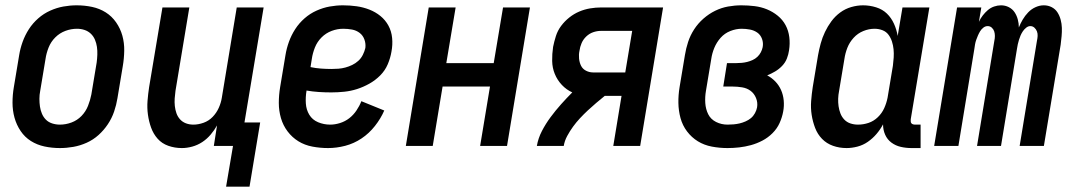

<svg xmlns="http://www.w3.org/2000/svg" viewBox="-20 -548 4040 721"><path d="M205 8Q175 8 147 2Q119 -4 96 -18.5Q73 -33 57.5 -56Q42 -79 34.5 -106Q27 -133 27 -162.5Q27 -192 32 -221L52 -341Q56 -366 65 -391Q74 -416 88.5 -438.5Q103 -461 123.5 -479Q144 -497 168.5 -508Q193 -519 218 -523.5Q243 -528 268 -528Q298 -528 326 -522Q354 -516 377 -501.5Q400 -487 416 -464Q432 -441 439.5 -414Q447 -387 446.5 -357.5Q446 -328 441 -299L421 -179Q417 -154 408.5 -129Q400 -104 385 -81.5Q370 -59 350 -41Q330 -23 305.5 -12Q281 -1 255.5 3.5Q230 8 205 8ZM205 -80Q227 -80 248.5 -88Q270 -96 286 -112.5Q302 -129 310.5 -150.5Q319 -172 323 -193L343 -313Q345 -328 345.5 -343Q346 -358 344 -372Q342 -386 336.5 -399Q331 -412 321 -421.5Q311 -431 297.5 -435.5Q284 -440 269 -440Q247 -440 225.5 -432Q204 -424 187.5 -407.5Q171 -391 162.5 -369.5Q154 -348 151 -327L131 -207Q128 -192 128 -177Q128 -162 130 -148Q132 -134 137.5 -121Q143 -108 152.5 -98.5Q162 -89 176 -84.5Q190 -80 205 -80Z M829 153 855 0H783L795 -77Q785 -59 771 -42.5Q757 -26 739.5 -14.5Q722 -3 702 2.5Q682 8 663 8Q636 8 612 -0.5Q588 -9 572 -27Q556 -45 547.5 -68.5Q539 -92 535.5 -117.5Q532 -143 534 -169Q536 -195 540 -221L590 -520H691L639 -207Q637 -193 636 -178.5Q635 -164 636.5 -150Q638 -136 642.5 -123Q647 -110 656 -100Q665 -90 678 -85Q691 -80 706 -80Q725 -80 744.5 -87Q764 -94 778.5 -109Q793 -124 801.5 -143Q810 -162 813 -181L869 -520H970L898 -88H957L917 153Z M1212 8Q1182 8 1153 2.5Q1124 -3 1100.5 -17.5Q1077 -32 1060 -54.5Q1043 -77 1035 -104.5Q1027 -132 1027 -161.5Q1027 -191 1032 -221L1052 -341Q1056 -366 1065 -391Q1074 -416 1088.5 -438.5Q1103 -461 1123.5 -479Q1144 -497 1168.5 -508Q1193 -519 1218 -523.5Q1243 -528 1268 -528Q1294 -528 1319 -524.5Q1344 -521 1367 -512Q1390 -503 1408.5 -488Q1427 -473 1438.5 -452Q1450 -431 1452.5 -405.5Q1455 -380 1450 -354Q1446 -330 1436 -306.5Q1426 -283 1407.5 -264.5Q1389 -246 1366.5 -233.5Q1344 -221 1320.5 -213.5Q1297 -206 1272.5 -203.5Q1248 -201 1224 -201Q1201 -201 1177.5 -202.5Q1154 -204 1131 -208V-207Q1127 -183 1128.5 -159.5Q1130 -136 1141.5 -117Q1153 -98 1174.5 -89Q1196 -80 1220 -80Q1238 -80 1257 -86Q1276 -92 1291.5 -104Q1307 -116 1318.5 -133Q1330 -150 1337 -168L1423 -133Q1410 -103 1388 -75Q1366 -47 1337.5 -28Q1309 -9 1276.5 -0.5Q1244 8 1212 8ZM1225 -289Q1238 -289 1251 -290Q1264 -291 1277 -294.5Q1290 -298 1302.5 -304Q1315 -310 1325.5 -319.5Q1336 -329 1342.5 -342Q1349 -355 1352 -368Q1354 -384 1348.5 -399.5Q1343 -415 1330.5 -424.5Q1318 -434 1302 -437Q1286 -440 1269 -440Q1247 -440 1225.5 -432Q1204 -424 1187.5 -407.5Q1171 -391 1162.5 -369.5Q1154 -348 1151 -327L1146 -296Q1165 -292 1185 -290.5Q1205 -289 1225 -289Z M1504 0 1590 -520H1691L1656 -311H1834L1869 -520H1970L1884 0H1783L1820 -223H1642L1605 0Z M1996 0Q2001 -29 2015 -56Q2029 -83 2047.5 -108Q2066 -133 2087 -156.5Q2108 -180 2129 -201Q2107 -211 2090 -229Q2073 -247 2063.5 -270Q2054 -293 2053.5 -319Q2053 -345 2057 -372Q2061 -392 2067.5 -412.5Q2074 -433 2087 -450.5Q2100 -468 2117.5 -482Q2135 -496 2155 -504.5Q2175 -513 2196 -516.5Q2217 -520 2237 -520H2470L2384 0H2283L2314 -188H2251Q2235 -175 2219 -161.5Q2203 -148 2187.5 -133.5Q2172 -119 2158 -104Q2144 -89 2132 -72.5Q2120 -56 2110 -37.5Q2100 -19 2097 0ZM2207 -276H2328L2354 -432H2236Q2222 -432 2207.5 -427Q2193 -422 2181.5 -411Q2170 -400 2164 -386Q2158 -372 2156 -357Q2153 -343 2154.5 -328Q2156 -313 2162 -301Q2168 -289 2180.5 -282.5Q2193 -276 2207 -276Z M2712 8Q2682 8 2653 2.5Q2624 -3 2600.5 -17.5Q2577 -32 2560 -54.5Q2543 -77 2535.5 -104.5Q2528 -132 2527.5 -161.5Q2527 -191 2532 -221L2552 -341Q2556 -366 2564 -390.5Q2572 -415 2586.5 -437.5Q2601 -460 2621.5 -478Q2642 -496 2665.5 -507.5Q2689 -519 2714 -523.5Q2739 -528 2764 -528Q2789 -528 2813.5 -525Q2838 -522 2860 -513Q2882 -504 2900.5 -489Q2919 -474 2930 -453.5Q2941 -433 2944 -408.5Q2947 -384 2943 -359Q2941 -344 2935 -328.5Q2929 -313 2917 -300.5Q2905 -288 2890.5 -279.5Q2876 -271 2861 -265Q2878 -256 2891.5 -242Q2905 -228 2913 -210Q2921 -192 2923 -171Q2925 -150 2921 -129Q2917 -107 2907.5 -86Q2898 -65 2881 -48Q2864 -31 2843 -20Q2822 -9 2800 -3Q2778 3 2756 5.5Q2734 8 2712 8ZM2712 -80Q2724 -80 2735 -81Q2746 -82 2757 -84.5Q2768 -87 2779.5 -92Q2791 -97 2800 -104.5Q2809 -112 2815 -123Q2821 -134 2823 -145Q2826 -163 2819 -180Q2812 -197 2798.5 -207Q2785 -217 2767 -220Q2749 -223 2731 -223H2696L2710 -311H2745Q2755 -311 2765.5 -312Q2776 -313 2786 -315.5Q2796 -318 2806 -322.5Q2816 -327 2824 -334.5Q2832 -342 2837 -351.5Q2842 -361 2844 -371Q2847 -387 2841.5 -402Q2836 -417 2824 -425.5Q2812 -434 2796.5 -437Q2781 -440 2765 -440Q2744 -440 2722.5 -431.5Q2701 -423 2686 -406Q2671 -389 2662.5 -368.5Q2654 -348 2651 -327L2631 -207Q2627 -184 2628.5 -161Q2630 -138 2639.5 -119Q2649 -100 2669 -90Q2689 -80 2712 -80Z M3159 8Q3132 8 3108 -0.5Q3084 -9 3067 -26.5Q3050 -44 3041 -67.5Q3032 -91 3028 -116.5Q3024 -142 3026 -168.5Q3028 -195 3032 -221L3052 -341Q3056 -363 3062 -385Q3068 -407 3078 -428Q3088 -449 3102 -468Q3116 -487 3135 -501Q3154 -515 3176.5 -521.5Q3199 -528 3221 -528Q3246 -528 3270 -520.5Q3294 -513 3310.5 -497Q3327 -481 3337 -459Q3347 -437 3351 -413L3369 -520H3470L3400 -100Q3400 -96 3400 -92Q3400 -88 3402.5 -85Q3405 -82 3409 -81Q3413 -80 3418 -80H3437V8H3403Q3382 8 3362.5 3.5Q3343 -1 3327.5 -12.5Q3312 -24 3304 -42Q3296 -60 3296 -81Q3286 -62 3271.5 -45Q3257 -28 3239 -15.5Q3221 -3 3200 2.5Q3179 8 3159 8ZM3202 -80Q3222 -80 3241.5 -86.5Q3261 -93 3276.5 -108Q3292 -123 3300.5 -142Q3309 -161 3313 -181L3333 -301Q3335 -316 3336 -332Q3337 -348 3335.5 -363Q3334 -378 3329.5 -392Q3325 -406 3316.5 -417.5Q3308 -429 3294 -434.5Q3280 -440 3264 -440Q3243 -440 3222 -431.5Q3201 -423 3185.5 -406Q3170 -389 3162 -368.5Q3154 -348 3151 -327L3131 -207Q3128 -192 3127.5 -177.5Q3127 -163 3129 -149Q3131 -135 3136 -122Q3141 -109 3150.5 -99Q3160 -89 3173.5 -84.5Q3187 -80 3202 -80Z M3488 0 3574 -520H3665L3656 -466Q3662 -479 3670.5 -490Q3679 -501 3689.5 -510Q3700 -519 3713 -523.5Q3726 -528 3739 -528Q3755 -528 3768.5 -521Q3782 -514 3790 -502Q3798 -490 3802 -475Q3806 -460 3806 -445Q3812 -460 3820.5 -474.5Q3829 -489 3841 -501.5Q3853 -514 3868.5 -521Q3884 -528 3899 -528H3900Q3916 -528 3929.5 -521Q3943 -514 3951 -501.5Q3959 -489 3963 -474Q3967 -459 3967.5 -443.5Q3968 -428 3966.5 -412Q3965 -396 3963 -380L3900 0H3809L3874 -395Q3876 -404 3876.5 -413Q3877 -422 3874 -430Q3871 -438 3864.5 -444Q3858 -450 3849 -450Q3841 -450 3833.5 -444Q3826 -438 3821 -430.5Q3816 -423 3812.5 -415Q3809 -407 3806.5 -398.5Q3804 -390 3802 -381.5Q3800 -373 3799 -365L3739 0H3649L3714 -395Q3716 -404 3716 -413Q3716 -422 3713.5 -430Q3711 -438 3704.5 -444Q3698 -450 3689 -450Q3680 -450 3672.5 -444Q3665 -438 3660.5 -430.5Q3656 -423 3652.5 -415Q3649 -407 3646 -398.5Q3643 -390 3641.5 -381.5Q3640 -373 3639 -365L3579 0Z"/></svg>

Font: Iosevka Term Curly Semibold
Style: Italic
Weight: 600
Italic angle: -9°
Designer: Belleve Invis
Foundry: Belleve Invis
Version: Version 32.3.0